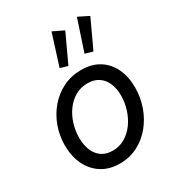

<svg xmlns="http://www.w3.org/2000/svg" viewBox="-187 -896 935 1018"><g transform="rotate(-30 280.5 -386.5)"><path d="M248.5 7.8Q184.1 7.8 137.9 -22Q91.8 -51.8 67.1 -103.5Q42.5 -155.3 42.5 -221.2Q42.5 -281.2 62.5 -335.9Q82.5 -390.6 119.1 -433.3Q155.8 -476.1 206.1 -500.7Q256.3 -525.4 316.9 -525.4Q381.3 -525.4 426.5 -496.8Q471.7 -468.3 495.4 -418Q519 -367.7 519 -302.2Q519 -242.2 499.5 -186.5Q480 -130.9 444.1 -87.2Q408.2 -43.5 358.4 -17.8Q308.6 7.8 248.5 7.8ZM249.5 -70.3Q291 -70.3 325 -90.3Q358.9 -110.4 383.1 -144Q407.2 -177.7 420.2 -219Q433.1 -260.3 433.1 -302.2Q433.1 -345.7 418.9 -378.4Q404.8 -411.1 377.4 -429.2Q350.1 -447.3 310.5 -447.3Q268.1 -447.3 234.4 -427.5Q200.7 -407.7 177 -374.8Q153.3 -341.8 140.9 -301Q128.4 -260.3 128.4 -218.3Q128.4 -174.8 142.1 -141.4Q155.8 -107.9 182.9 -89.1Q210 -70.3 249.5 -70.3ZM422.9 -577.1 376 -590.8 439 -780.8 502.9 -749ZM269.5 -577.1 223.6 -590.8 283.7 -780.8 349.6 -749Z"/></g></svg>

Font: Reddit Sans
Style: Italic
Weight: 400
Italic angle: -11.25°
Designer: Stephen Hutchings
Version: Version 1.013